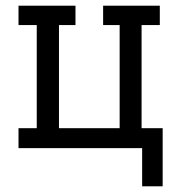

<svg xmlns="http://www.w3.org/2000/svg" viewBox="-20 -520 621 674"><path d="M479 0H45V-70H109V-432H45V-500H245V-432H187V-70H400V-432H342V-500H541V-432H477V-70H551V134H479Z"/></svg>

Font: Kelly Slab
Style: Regular
Weight: 400
Designer: Denis Masharov
Foundry: Denis Masharov
Version: Version 1.001